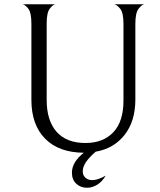

<svg xmlns="http://www.w3.org/2000/svg" viewBox="-20 -708 752 905"><path d="M618 -595V-239Q618 -137 567.5 -72.5Q517 -8 431 7Q399 35 384.5 57Q370 79 370 100Q370 118 382.5 129.5Q395 141 415 141Q441 141 478 120Q462 148 438.5 162.5Q415 177 390 177Q360 177 339.5 158Q319 139 319 106Q319 56 375 12Q257 11 192.5 -54.5Q128 -120 128 -237V-595Q128 -647 114.5 -665.5Q101 -684 87 -688H241Q229 -686 214.5 -667Q200 -648 200 -598V-237Q200 -140 246.5 -87Q293 -34 383 -34Q466 -34 514 -84.5Q562 -135 562 -234V-595Q562 -647 547.5 -665.5Q533 -684 519 -688H661Q648 -686 633 -666.5Q618 -647 618 -595Z"/></svg>

Font: BellefairVN
Style: Regular
Weight: 400
Designer: Nick Shinn, Liron Lavi Turkenic
Foundry: Shinntype
Version: Version 1.003